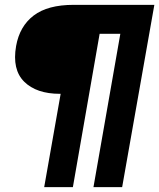

<svg xmlns="http://www.w3.org/2000/svg" viewBox="-20 -695 658 793"><path d="M162.5 78 230.5 -307.5H227.5Q130.5 -307.5 80 -357.5Q29.5 -407.5 46.5 -505Q61 -586.5 119 -630.8Q177 -675 284 -675H617.5L484.5 78H366L477 -555.5H391.5L281 78Z"/></svg>

Font: Anybody ExtraBold
Style: Italic
Weight: 800
Italic angle: -10°
Designer: Tyler Finck
Foundry: Etcetera Type Company
Version: Version 1.010; ttfautohint (v1.8.3) -l 8 -r 50 -G 200 -x 14 